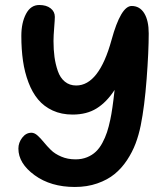

<svg xmlns="http://www.w3.org/2000/svg" viewBox="-20 -702 670 764"><path d="M277.8 42Q182.1 42 117.7 -4.9Q53.2 -51.8 53.2 -110.8Q53.2 -134.3 68.4 -154.1Q83.5 -173.8 105 -173.8Q117.2 -173.8 129.4 -162.8Q141.6 -151.9 154.3 -136.2Q167 -120.6 182.6 -105.2Q198.2 -89.8 223.6 -78.9Q249 -67.9 280.8 -67.9Q305.7 -67.9 326.2 -76.2Q346.7 -84.5 361.3 -98.4Q376 -112.3 387.2 -133.1Q398.4 -153.8 405.8 -176Q413.1 -198.2 418.9 -226.1Q427.2 -263.7 436 -344.2Q404.3 -295.4 364.7 -270.8Q325.2 -246.1 269 -246.1Q224.6 -246.1 189.7 -262.2Q154.8 -278.3 131.6 -306.2Q108.4 -334 93.3 -374Q78.1 -414.1 71.5 -459.7Q64.9 -505.4 64.9 -559.1Q64.9 -611.3 83.5 -646.7Q102.1 -682.1 136.2 -682.1Q164.6 -682.1 181.4 -668.9Q198.2 -655.8 198.2 -634.8Q198.2 -624.5 195.6 -591.8Q192.9 -559.1 192.9 -539.1Q192.9 -504.4 196.8 -475.6Q200.7 -446.8 210 -419.7Q219.2 -392.6 238 -377.2Q256.8 -361.8 283.2 -361.8Q374 -361.8 423.8 -543Q460.9 -678.2 503.9 -678.2Q536.1 -678.2 554 -649.2Q571.8 -620.1 571.8 -568.8Q571.8 -497.6 563.5 -388.2Q555.2 -278.8 540 -203.1Q532.2 -164.6 519.5 -130.9Q506.8 -97.2 485.4 -64.7Q463.9 -32.2 435.8 -9.3Q407.7 13.7 367.2 27.8Q326.7 42 277.8 42Z"/></svg>

Font: Shantell Sans Bouncy
Style: Regular
Weight: 600
Designer: Stephen Nixon, Anya Danilova, Shantell Martin
Foundry: Arrow Type
Version: Version 1.006;[9816181b4]